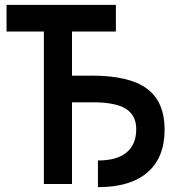

<svg xmlns="http://www.w3.org/2000/svg" viewBox="-20 -759 725 792"><path d="M161 -629H7V-739H458V-629H277V-447H359Q514 -447 586.5 -393Q659 -339 659 -224Q659 -109 588.5 -48Q518 13 384 13V-97Q462 -97 502 -130Q542 -163 542 -226Q542 -283 499.5 -310Q457 -337 363 -337H277V0H161Z"/></svg>

Font: Involve SemiBold
Style: Regular
Weight: 600
Designer: Stefan Peev
Foundry: Context Ltd.
Version: Version 1.001